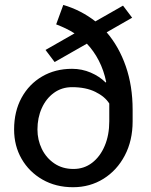

<svg xmlns="http://www.w3.org/2000/svg" viewBox="-20 -761 622 791"><path d="M280.8 10.3Q210 10.3 155 -21.2Q100.1 -52.7 69.1 -106.4Q38.1 -160.2 38.1 -227.5Q38.1 -301.8 68.8 -358.2Q99.6 -414.6 153.6 -446Q207.5 -477.5 276.9 -477.5Q317.4 -477.5 353.8 -461.9Q390.1 -446.3 415.5 -420.9L417.5 -423.3Q407.7 -471.2 387.2 -511Q366.7 -550.8 337.9 -581.1L205.1 -505.4L167.5 -555.2L287.1 -623.5Q269.5 -634.8 250.7 -643.8Q231.9 -652.8 211.4 -660.6L240.7 -740.7Q277.3 -730 310.5 -712.9Q343.8 -695.8 373 -672.9L486.8 -737.8L524.4 -688L419.4 -627.9Q470.2 -568.8 498.3 -487.8Q526.4 -406.7 526.4 -309.1V-261.2Q526.4 -181.6 494.1 -120.4Q461.9 -59.1 406.2 -24.4Q350.6 10.3 280.8 10.3ZM282.7 -64.9Q326.2 -64.9 359.4 -90.3Q392.6 -115.7 411.4 -160.2Q430.2 -204.6 430.2 -261.2V-310.1V-334.5Q412.6 -362.8 373.3 -382.3Q334 -401.9 276.9 -401.9Q234.4 -401.9 202.1 -378.4Q169.9 -355 152.1 -315.4Q134.3 -275.9 134.3 -227.5Q134.3 -184.6 152.3 -147.5Q170.4 -110.4 203.9 -87.6Q237.3 -64.9 282.7 -64.9Z"/></svg>

Font: Roboto Slab LO
Style: Regular
Weight: 400
Designer: Google
Version: Version 2.000